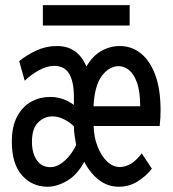

<svg xmlns="http://www.w3.org/2000/svg" viewBox="-20 -698 656 730"><path d="M160.5 12Q102.5 12 63.8 -31.2Q25 -74.5 25 -159.5Q25 -218.5 45.8 -256.2Q66.5 -294 99.5 -311.8Q132.5 -329.5 170.5 -329.5Q193.5 -329.5 216 -322.5Q238.5 -315.5 261 -299V-329.5Q261 -387 243.2 -417.2Q225.5 -447.5 186 -447.5Q158.5 -447.5 128 -430.8Q97.5 -414 74 -391L53 -465.5Q78.5 -487 116.2 -505Q154 -523 195.5 -523Q238 -523 265.8 -502.5Q293.5 -482 308.5 -445Q331.5 -485 364.8 -504Q398 -523 436 -523Q479.5 -523 514.5 -495.8Q549.5 -468.5 570 -414Q590.5 -359.5 590.5 -278.5Q590.5 -265 589.8 -250.2Q589 -235.5 587 -219H336Q337 -176.5 351 -141Q365 -105.5 387 -84.2Q409 -63 435 -63Q457.5 -63 478 -75.5Q498.5 -88 519 -115L557.5 -56.5Q535.5 -28.5 503.2 -8.2Q471 12 432 12Q389 12 355.2 -14.5Q321.5 -41 300.5 -83Q273.5 -33 235 -10.5Q196.5 12 160.5 12ZM171 -62.5Q192 -62.5 211.2 -75.5Q230.5 -88.5 245.5 -107.8Q260.5 -127 269.5 -146.5Q267 -159.5 264 -179.8Q261 -200 261 -217.5Q245.5 -233.5 223.2 -244.5Q201 -255.5 179 -255.5Q148.5 -255.5 125 -232.5Q101.5 -209.5 101.5 -159Q101.5 -116 119.8 -89.2Q138 -62.5 171 -62.5ZM335.5 -294H513Q513 -350.5 500.8 -384Q488.5 -417.5 470 -432Q451.5 -446.5 432 -446.5Q395 -446.5 367.2 -409.5Q339.5 -372.5 335.5 -294ZM143 -601V-678.5H473V-601Z"/></svg>

Font: Overpass Mono Light Medium
Style: Regular
Weight: 500
Monospace: yes
Version: Version 4.000